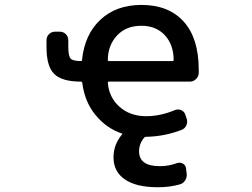

<svg xmlns="http://www.w3.org/2000/svg" viewBox="-20 -576 1040 792"><path d="M314.5 -324.2Q318.4 -324.2 318.4 -329.1Q329.1 -433.6 393.6 -494.1Q459 -555.7 563.5 -555.7Q675.8 -555.7 737.8 -486.8Q799.8 -418 799.8 -288.1Q799.8 -282.2 799.8 -273.4Q798.8 -259.8 788.1 -249.5Q777.3 -239.3 763.7 -239.3H429.7Q424.8 -239.3 424.8 -234.4Q429.7 -174.8 471.7 -136.7Q515.6 -96.7 583 -96.7Q641.6 -96.7 702.1 -122.1Q714.8 -127 727.5 -121.6Q740.2 -116.2 744.1 -103.5L750 -86.9Q754.9 -72.3 748.5 -58.6Q742.2 -44.9 728.5 -40Q657.2 -12.7 582 -11.7Q578.1 -11.7 575.2 -8.8Q553.7 16.6 553.7 47.9Q553.7 109.4 638.7 109.4Q640.6 109.4 641.6 109.4Q675.8 109.4 710.9 96.7Q722.7 92.8 733.9 98.6Q745.1 104.5 747.1 117.2L750 139.6Q752 154.3 744.1 167.5Q736.3 180.7 721.7 184.6Q679.7 196.3 634.8 196.3Q632.8 196.3 629.9 196.3Q542 196.3 495.1 164.1Q448.2 131.8 448.2 73.2Q448.2 20.5 483.4 -21.5Q486.3 -24.4 482.4 -25.4Q418.9 -46.9 374 -101.6Q329.1 -156.2 319.3 -234.4Q318.4 -239.3 313.5 -239.3Q235.4 -239.3 203.1 -271.5Q171.9 -302.7 171.9 -380.9V-410.2Q171.9 -424.8 182.1 -435.1Q192.4 -445.3 207 -445.3H226.6Q241.2 -445.3 251.5 -435.1Q261.7 -424.8 261.7 -410.2V-382.8Q261.7 -344.7 271.5 -334Q281.2 -324.2 314.5 -324.2ZM691.4 -324.2Q696.3 -324.2 696.3 -328.1Q696.3 -391.6 659.2 -431.6Q623 -469.7 563.5 -469.7Q501 -469.7 463.9 -430.7Q424.8 -389.6 424.8 -328.1Q424.8 -324.2 429.7 -324.2Z"/></svg>

Font: Gen Jyuu Gothic L Monospace Medium
Style: Regular
Weight: 500
Designer: [Source Han Sans]
Ryoko NISHIZUKA  (kana & ideographs); Paul D. Hunt (Latin, Greek & Cyrillic); Wenlong ZHANG  (bopomofo
Version: Version 1.002.20150607